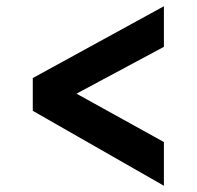

<svg xmlns="http://www.w3.org/2000/svg" viewBox="-20 -613 630 615"><path d="M505 -593V-463L225 -313L505 -158V-18L85 -258V-363Z"/></svg>

Font: Cantarell
Style: Bold
Weight: 700
Designer: Dave Crossland, Nikolaus Waxweiler, Florian Fecher, Jacques Le Bailly, Eben Sorkin, Alexei Vanyashin, Alexios Zavras, Em
Version: Version 0.303